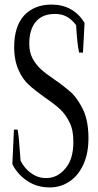

<svg xmlns="http://www.w3.org/2000/svg" viewBox="-20 -809 430 840"><path d="M100 -17C129 2 161 11 198 11C230 11 259 2 284 -15C310 -32 330 -57 345 -90C360 -123 367 -161 367 -204C367 -252 360 -292 346 -324C331 -356 314 -382 295 -401C275 -419 249 -440 217 -462C192 -479 172 -494 158 -507C144 -520 132 -536 122 -554C113 -572 108 -593 108 -618C108 -660 118 -692 137 -714C156 -737 184 -748 221 -748C241 -748 258 -744 274 -735C289 -726 302 -714 313 -699C316 -646 320 -606 326 -579C326 -579 343 -579 343 -579C343 -579 350 -709 350 -709C317 -762 269 -789 205 -789C155 -789 116 -773 86 -742C57 -710 42 -664 42 -603C42 -563 49 -530 61 -503C73 -476 88 -454 106 -438C124 -421 148 -403 177 -382C205 -363 227 -346 243 -331C259 -316 273 -297 284 -274C296 -251 301 -222 301 -189C301 -139 290 -99 266 -72C243 -44 215 -30 182 -30C157 -30 136 -37 117 -51C97 -64 82 -83 70 -106C65 -178 61 -224 57 -242C57 -242 41 -242 41 -242C41 -242 34 -91 34 -91C49 -61 71 -36 100 -17Z"/></svg>

Font: BUSH 25 TRIRONG
Style: Regular
Weight: 400
Designer: Katatrad Team
Foundry: CadsonDemak